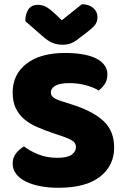

<svg xmlns="http://www.w3.org/2000/svg" viewBox="-20 -874 591 910"><path d="M237 -241Q193 -256 157 -271.5Q121 -287 95 -309Q69 -331 54.5 -361.5Q40 -392 40 -436Q40 -521 105.5 -572Q171 -623 289 -623Q332 -623 369 -617Q406 -611 432.5 -598.5Q459 -586 474 -566.5Q489 -547 489 -521Q489 -495 477 -476.5Q465 -458 448 -445Q426 -459 389 -469.5Q352 -480 308 -480Q263 -480 242 -467.5Q221 -455 221 -436Q221 -421 234 -411.5Q247 -402 273 -394L326 -377Q420 -347 470.5 -300.5Q521 -254 521 -174Q521 -89 454 -36.5Q387 16 257 16Q211 16 171.5 8.5Q132 1 102.5 -13.5Q73 -28 56.5 -49.5Q40 -71 40 -99Q40 -128 57 -148.5Q74 -169 94 -180Q122 -158 162.5 -142Q203 -126 251 -126Q300 -126 320 -141Q340 -156 340 -176Q340 -196 324 -206.5Q308 -217 279 -227ZM273 -778 368 -854Q401 -854 421.5 -836.5Q442 -819 442 -793Q442 -773 432.5 -759Q423 -745 396 -724L341 -682Q329 -673 313 -667.5Q297 -662 277 -662Q250 -662 228.5 -671Q207 -680 181 -703L100 -774Q100 -808 114.5 -829.5Q129 -851 160 -851Q180 -851 197.5 -842Q215 -833 247 -803Z"/></svg>

Font: Baloo Tammudu
Style: Regular
Weight: 400
Designer: Omkar Shende and Ek Type
Foundry: Ek Type
Version: Version 1.007;PS 1.000;hotconv 1.0.88;makeotf.lib2.5.647800